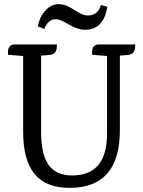

<svg xmlns="http://www.w3.org/2000/svg" viewBox="-20 -894 693 929"><path d="M458 -679H634V-670Q634 -631 599 -628L560 -625V-264Q560 15 317 15Q202 15 147 -52.5Q92 -120 92 -256V-623L19 -629Q14 -679 52 -679H255V-670Q255 -631 220 -628L179 -625V-254Q179 -145 216 -95Q253 -45 329 -45Q498 -45 498 -248V-623L426 -629Q421 -679 458 -679ZM468 -870 499 -861Q482 -750 391 -750Q356 -750 313.5 -775.5Q271 -801 250.5 -801Q230 -801 215.5 -787.5Q201 -774 195 -754L163 -766Q173 -816 201.5 -845Q230 -874 264 -874Q298 -874 338.5 -846.5Q379 -819 404.5 -819Q430 -819 446.5 -833Q463 -847 468 -870Z"/></svg>

Font: Karma Medium
Style: Regular
Weight: 500
Designer: Joana Correia
Foundry: Indian Type Foundry
Version: Version 1.202;PS 1.0;hotconv 1.0.78;makeotf.lib2.5.61930; tt